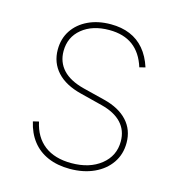

<svg xmlns="http://www.w3.org/2000/svg" viewBox="-89 -633 671 722"><g transform="rotate(15 246.5 -271.5)"><path d="M246.1 11.7Q197.8 11.7 160.6 -4.4Q123.5 -20.5 99.9 -51Q76.2 -81.5 66.4 -125L88.9 -130.4Q101.1 -72.3 141.1 -41.5Q181.2 -10.7 246.1 -10.7Q316.9 -10.7 361.1 -45.9Q405.3 -81.1 405.3 -137.7Q405.3 -180.2 378.7 -209Q352.1 -237.8 299.8 -251L214.8 -272.5Q151.9 -288.1 119.4 -323.7Q86.9 -359.4 86.9 -410.2Q86.9 -453.1 108.4 -485.4Q129.9 -517.6 168 -535.6Q206.1 -553.7 255.9 -553.7Q297.9 -553.7 330.6 -540Q363.3 -526.4 386.5 -499Q409.7 -471.7 422.9 -430.7L400.4 -424.8Q383.8 -478 347.9 -504.6Q312 -531.2 255.9 -531.2Q190.4 -531.2 149.9 -498Q109.4 -464.8 109.4 -410.2Q109.4 -367.7 136.5 -338.1Q163.6 -308.6 218.8 -294.4L304.7 -272.9Q364.3 -257.8 396 -223.1Q427.7 -188.5 427.7 -137.7Q427.7 -93.3 404.5 -59.6Q381.3 -25.9 340.3 -7.1Q299.3 11.7 246.1 11.7Z"/></g></svg>

Font: Inter Thin
Style: Regular
Weight: 250
Designer: Rasmus Andersson
Foundry: rsms
Version: Version 4.001;git-66647c0bb